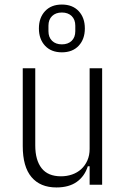

<svg xmlns="http://www.w3.org/2000/svg" viewBox="-20 -812 548 844"><path d="M374 -81H366Q352 -37 317.5 -12.5Q283 12 228 12Q157 12 118.5 -33.5Q80 -79 80 -170V-512H135V-173Q135 -108 163 -72.5Q191 -37 248 -37Q274 -37 297 -45Q320 -53 337 -68.5Q354 -84 364 -106.5Q374 -129 374 -157V-512H429V0H374ZM252 -582Q205 -582 178 -611Q151 -640 151 -687Q151 -734 178 -763Q205 -792 252 -792Q299 -792 326 -763Q353 -734 353 -687Q353 -640 326 -611Q299 -582 252 -582ZM252 -617Q279 -617 295 -632.5Q311 -648 311 -675V-699Q311 -726 295 -741.5Q279 -757 252 -757Q225 -757 209 -741.5Q193 -726 193 -699V-675Q193 -648 209 -632.5Q225 -617 252 -617Z"/></svg>

Font: IBM Plex Sans Cond Light
Style: Regular
Weight: 300
Width: 3
Designer: Mike Abbink, Paul van der Laan, Pieter van Rosmalen
Foundry: Bold Monday
Version: Version 1.3